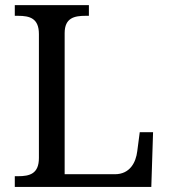

<svg xmlns="http://www.w3.org/2000/svg" viewBox="-20 -734 663 754"><path d="M38.1 0H574.2L581.1 -214.8H528.8L519 -140.1C513.7 -96.2 490.2 -49.8 431.2 -49.8H233.9V-604C233.9 -664.1 272.5 -671.9 315.9 -671.9H329.1V-713.9H38.1V-671.9H50.8C97.2 -671.9 132.8 -662.1 132.8 -600.1V-113.8C132.8 -51.8 97.2 -42 50.8 -42H38.1Z"/></svg>

Font: The Erased English
Style: Regular
Weight: 400
Designer: Monotype Design team + ligartures altered by 180 Amsterdam
Foundry: Monotype Imaging Inc.
Version: Version 1.030;Glyphs 3.1.2 (3151)